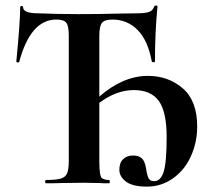

<svg xmlns="http://www.w3.org/2000/svg" viewBox="-20 -674 798 706"><path d="M523.9 -395Q599.1 -395 652.1 -349.1Q705.1 -303.2 705.1 -209Q705.1 -150.9 682.1 -99.9Q659.2 -48.8 616.2 -18.3Q573.2 12.2 520.5 12.2Q467.8 12.2 443.4 -6.1Q418.9 -24.4 418.9 -49.8Q418.9 -75.2 432.6 -88.6Q446.3 -102.1 468.8 -102.1Q491.2 -102.1 502.2 -91.1Q513.2 -80.1 517.1 -54.2Q521 -28.3 526.6 -18.1Q532.2 -7.8 546.9 -7.8Q570.8 -7.8 581.8 -42.5Q592.8 -77.1 592.8 -169.9Q592.8 -262.7 564 -302.7Q535.2 -342.8 471.7 -342.8Q408.2 -342.8 345.2 -295.9V-81.1Q345.2 -24.9 355.2 -18.6Q365.2 -12.2 380.9 -12.2Q383.8 -12.2 383.8 -6.1Q383.8 0 380.9 0Q356.9 0 342.8 -1L288.1 -2L207 -1Q186 0 148.9 0Q146 0 146 -6.1Q146 -12.2 148.9 -12.2Q185.1 -12.2 202.6 -17.1Q220.2 -22 226.6 -36.4Q232.9 -50.8 232.9 -81.1V-543.9Q232.9 -578.1 223.9 -590.1Q214.8 -602.1 187 -602.1Q92.3 -602.1 50.8 -446.8Q49.8 -443.8 44.9 -444.3Q40 -444.8 40 -448.2Q54.2 -593.3 54.2 -647Q54.2 -651.9 59.6 -651.9Q64.9 -651.9 64.9 -647Q64.9 -625 122.1 -625Q190.9 -622.1 269 -622.1Q347.2 -622.1 413.1 -624L481 -625Q513.2 -625 527.6 -629.9Q542 -634.8 546.9 -649.9Q548.8 -653.8 554 -653.8Q559.1 -653.8 559.1 -649.9Q549.8 -555.7 549.8 -448.2Q549.8 -445.3 544.4 -445.1Q539.1 -444.8 538.1 -448.2Q523.9 -525.4 486.1 -563.7Q448.2 -602.1 393.1 -602.1Q364.3 -602.1 354.7 -589.6Q345.2 -577.1 345.2 -542V-318.8Q432.6 -395 523.9 -395Z"/></svg>

Font: Cormorant-Bold
Style: Bold
Weight: 700
Designer: Christian Thalmann (Catharsis Fonts)
Version: Version 3.000